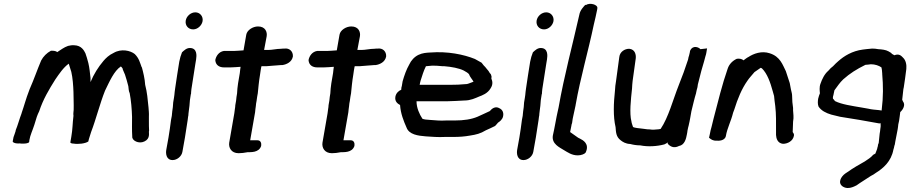

<svg xmlns="http://www.w3.org/2000/svg" viewBox="-20 -739 4654 980"><path d="M45 -18C44 -13 53 -8 66 -7H68C69 -7 71 -6 80 -7C84 -6 93 -6 98 -6H100C110 -6 128 -8 129 -15L130 -24C134 -49 146 -73 155 -101L168 -143C172 -153 175 -162 180 -171C200 -232 230 -282 262 -333C282 -362 304 -395 331 -414C334 -402 339 -390 344 -372C351 -342 354 -301 355 -269C355 -239 357 -208 356 -178C356 -171 353 -160 355 -148C350 -108 351 -81 344 -41L339 -12C339 -10 344 -6 356 -6C378 -2 416 -6 431 -17V-18C431 -19 432 -21 434 -30C437 -40 441 -54 445 -65C470 -130 490 -211 516 -276C539 -323 562 -377 597 -400C600 -397 604 -393 606 -389C606 -386 607 -383 609 -379L618 -358C623 -342 631 -317 635 -299C637 -287 636 -276 642 -263C649 -227 653 -181 654 -142C654 -109 653 -75 655 -42C653 -21 689 -3 717 -17C748 -31 739 -61 740 -67L741 -72C740 -90 740 -101 740 -120V-144C741 -162 739 -175 738 -191C734 -231 731 -268 721 -306C719 -338 711 -370 704 -396H703C694 -420 690 -441 668 -463C646 -481 599 -492 560 -469C536 -458 520 -442 508 -428C481 -396 459 -361 442 -320V-341C439 -367 437 -392 431 -417C426 -437 421 -453 416 -467C409 -481 396 -507 359 -508C349 -509 336 -507 329 -505H328C305 -497 290 -484 272 -473C268 -477 259 -480 248 -480H240C219 -469 201 -451 190 -430C170 -383 153 -333 133 -288L132 -286C131 -283 130 -279 128 -275C113 -237 103 -198 90 -161V-160C80 -135 70 -97 60 -74V-71C58 -63 52 -48 49 -39Z M928 -634C924 -609 941 -589 966 -589C989 -589 1010 -609 1014 -631C1018 -655 1001 -676 977 -676C954 -676 932 -657 928 -634ZM895 -424C887 -378 881 -333 874 -288C872 -276 871 -264 870 -254L868 -240L864 -216C863 -201 862 -184 859 -169V-168C859 -162 857 -156 857 -148L853 -127C849 -96 845 -66 840 -37L829 24C825 44 828 78 861 78C884 78 907 59 911 36L924 -37C929 -68 933 -98 938 -127L940 -143C941 -147 942 -151 942 -159C944 -170 945 -189 947 -199C948 -217 950 -238 954 -258L955 -259C955 -266 956 -273 957 -284C963 -325 970 -370 977 -412L981 -436C984 -455 987 -494 949 -494C932 -494 920 -482 909 -472C903 -457 898 -441 895 -424Z M1079 -431C1081 -407 1099 -395 1123 -395H1157C1174 -395 1188 -397 1208 -398C1207 -390 1205 -379 1204 -366C1198 -334 1191 -293 1190 -262C1188 -251 1186 -238 1185 -225L1181 -202C1181 -190 1177 -176 1176 -161L1150 -11C1146 14 1160 43 1198 43C1213 43 1227 41 1243 38C1258 37 1301 42 1313 6V5C1315 -6 1312 -23 1294 -23H1257L1282 -166C1283 -176 1284 -187 1286 -199V-200C1286 -206 1288 -215 1290 -226V-227C1291 -239 1294 -251 1296 -264V-265C1298 -286 1302 -328 1307 -356C1309 -373 1312 -388 1314 -400C1314 -400 1315 -401 1316 -401H1339C1366 -404 1387 -404 1416 -407H1422C1442 -410 1470 -422 1475 -451V-452C1476 -476 1458 -495 1431 -491C1426 -491 1422 -491 1414 -490C1392 -490 1369 -484 1349 -484H1328L1341 -553C1345 -575 1335 -604 1297 -604C1270 -604 1241 -585 1237 -562L1223 -482C1204 -481 1189 -479 1175 -479H1123C1097 -475 1083 -453 1079 -433Z M1555 -431C1557 -407 1575 -395 1599 -395H1633C1650 -395 1664 -397 1684 -398C1683 -390 1681 -379 1680 -366C1674 -334 1667 -293 1666 -262C1664 -251 1662 -238 1661 -225L1657 -202C1657 -190 1653 -176 1652 -161L1626 -11C1622 14 1636 43 1674 43C1689 43 1703 41 1719 38C1734 37 1777 42 1789 6V5C1791 -6 1788 -23 1770 -23H1733L1758 -166C1759 -176 1760 -187 1762 -199V-200C1762 -206 1764 -215 1766 -226V-227C1767 -239 1770 -251 1772 -264V-265C1774 -286 1778 -328 1783 -356C1785 -373 1788 -388 1790 -400C1790 -400 1791 -401 1792 -401H1815C1842 -404 1863 -404 1892 -407H1898C1918 -410 1946 -422 1951 -451V-452C1952 -476 1934 -495 1907 -491C1902 -491 1898 -491 1890 -490C1868 -490 1845 -484 1825 -484H1804L1817 -553C1821 -575 1811 -604 1773 -604C1746 -604 1717 -585 1713 -562L1699 -482C1680 -481 1665 -479 1651 -479H1599C1573 -475 1559 -453 1555 -433Z M1998 -245C1994 -220 2011 -209 2022 -203C2025 -159 2040 -122 2055 -88C2068 -52 2114 -46 2153 -43C2184 -41 2215 -38 2252 -40H2294C2325 -40 2351 -42 2379 -47C2411 -52 2432 -57 2460 -74C2475 -81 2492 -88 2507 -96C2512 -102 2517 -106 2522 -113C2530 -118 2545 -129 2548 -146C2552 -166 2543 -180 2530 -186C2508 -200 2489 -183 2480 -172C2459 -163 2439 -152 2417 -143C2386 -130 2348 -124 2300 -124H2256C2227 -122 2202 -125 2174 -127C2158 -128 2144 -129 2136 -133C2121 -156 2106 -188 2106 -222H2259C2290 -223 2319 -224 2350 -226C2382 -226 2406 -238 2425 -246C2441 -252 2469 -262 2484 -288C2498 -309 2493 -326 2488 -338L2489 -348C2486 -356 2488 -359 2480 -366C2476 -373 2472 -380 2464 -388C2460 -394 2454 -400 2449 -405L2438 -419C2428 -425 2417 -431 2404 -438C2347 -461 2265 -478 2176 -471C2157 -470 2137 -469 2116 -459C2095 -449 2078 -430 2069 -410C2054 -384 2044 -355 2035 -324L2031 -300C2029 -295 2028 -289 2028 -281C2013 -275 2001 -262 1998 -245ZM2122 -306C2123 -313 2125 -320 2127 -328C2135 -353 2142 -377 2154 -401C2164 -402 2175 -403 2187 -404C2204 -404 2220 -403 2239 -401H2248C2285 -398 2323 -391 2347 -379C2358 -373 2370 -366 2374 -360C2378 -347 2390 -335 2397 -322C2388 -319 2370 -311 2363 -310H2362C2333 -307 2303 -306 2273 -306Z M2719 -634C2715 -609 2732 -589 2757 -589C2780 -589 2801 -609 2805 -631C2809 -655 2792 -676 2768 -676C2745 -676 2723 -657 2719 -634ZM2686 -424C2678 -378 2672 -333 2665 -288C2663 -276 2662 -264 2661 -254L2659 -240L2655 -216C2654 -201 2653 -184 2650 -169V-168C2650 -162 2648 -156 2648 -148L2644 -127C2640 -96 2636 -66 2631 -37L2620 24C2616 44 2619 78 2652 78C2675 78 2698 59 2702 36L2715 -37C2720 -68 2724 -98 2729 -127L2731 -143C2732 -147 2733 -151 2733 -159C2735 -170 2736 -189 2738 -199C2739 -217 2741 -238 2745 -258L2746 -259C2746 -266 2747 -273 2748 -284C2754 -325 2761 -370 2768 -412L2772 -436C2775 -455 2778 -494 2740 -494C2723 -494 2711 -482 2700 -472C2694 -457 2689 -441 2686 -424Z M2802 -48C2794 -4 2838 14 2858 27C2877 38 2898 54 2929 54C2947 54 2964 47 2969 40C2991 -5 2955 -24 2941 -31L2931 -36C2919 -45 2902 -56 2890 -65L2896 -95C2897 -103 2898 -106 2900 -111L2903 -132C2905 -145 2909 -157 2912 -174C2914 -184 2916 -194 2918 -202V-203C2943 -345 2982 -475 3011 -614C3017 -640 3023 -663 3028 -690L3029 -697C3032 -716 2990 -727 2970 -713L2968 -715C2958 -704 2941 -687 2937 -664C2902 -508 2860 -355 2831 -190C2828 -174 2824 -161 2821 -144C2819 -133 2816 -120 2814 -107L2808 -76C2806 -67 2804 -58 2802 -48Z M3141 -448C3136 -409 3130 -365 3124 -323C3121 -308 3120 -294 3119 -278C3112 -213 3109 -145 3122 -90C3124 -65 3124 -41 3148 -23C3158 -15 3173 -5 3197 -4C3212 0 3229 3 3248 3C3287 11 3334 8 3371 -2C3375 -3 3387 -11 3389 -12L3388 -5C3399 6 3417 21 3446 6C3474 1 3482 -30 3486 -53L3488 -64C3488 -67 3488 -66 3489 -72C3491 -82 3493 -92 3496 -102V-103C3498 -112 3501 -124 3503 -137L3509 -171C3517 -203 3524 -235 3533 -264V-265C3535 -275 3537 -284 3540 -294L3542 -308C3546 -322 3550 -338 3553 -351C3561 -386 3572 -416 3581 -453C3582 -456 3584 -461 3585 -468L3589 -492L3555 -488C3548 -497 3516 -512 3502 -479L3501 -472C3499 -465 3498 -457 3496 -451L3495 -450C3494 -447 3493 -442 3492 -435C3478 -392 3462 -347 3444 -303C3415 -230 3392 -140 3352 -81C3348 -80 3338 -78 3328 -78H3326C3320 -77 3317 -77 3309 -77C3302 -78 3294 -79 3284 -79L3261 -82C3245 -84 3218 -86 3211 -91C3208 -102 3204 -109 3203 -119C3192 -161 3200 -230 3206 -287C3207 -300 3207 -313 3209 -326C3215 -366 3220 -404 3225 -441C3227 -459 3222 -487 3192 -490H3191C3169 -490 3144 -475 3141 -448Z M3599 -36C3609 -28 3618 -20 3638 -21C3645 -20 3680 -19 3685 -45C3692 -86 3711 -119 3722 -164L3728 -180C3745 -235 3766 -286 3795 -327C3805 -342 3817 -354 3831 -371L3857 -389C3858 -390 3861 -392 3863 -393C3864 -392 3868 -391 3869 -390C3896 -364 3912 -318 3924 -274L3931 -249C3932 -233 3935 -215 3937 -198C3942 -156 3941 -113 3941 -67V-50C3942 -32 3949 -8 3976 -5H3977C4000 -5 4027 -19 4032 -45C4033 -50 4034 -55 4026 -65C4026 -80 4028 -100 4028 -118L4030 -135C4031 -155 4027 -171 4028 -188C4025 -205 4023 -230 4023 -251C4023 -262 4019 -272 4017 -283L4011 -315C4005 -336 3997 -355 3991 -376C3975 -407 3963 -450 3909 -467C3867 -481 3826 -465 3800 -448C3793 -445 3782 -436 3775 -431C3768 -438 3755 -441 3741 -439C3721 -430 3702 -413 3694 -388C3666 -308 3645 -221 3622 -133L3612 -92C3609 -81 3605 -68 3603 -54Z M4168 -312C4161 -294 4164 -274 4165 -263C4162 -255 4158 -245 4156 -235C4154 -222 4153 -208 4158 -195C4172 -174 4196 -162 4223 -154L4268 -143C4336 -133 4401 -121 4468 -109C4471 -109 4472 -110 4475 -110C4474 -94 4477 -103 4473 -79V-78C4473 -71 4471 -65 4470 -57L4465 -9C4465 -8 4463 -5 4462 -2C4461 6 4460 11 4458 16V17C4457 24 4453 30 4448 45C4447 46 4440 49 4437 51C4425 65 4411 74 4394 85C4367 100 4334 119 4306 139L4294 147C4273 162 4253 195 4283 214C4309 230 4340 213 4352 207C4374 191 4400 176 4425 159C4435 154 4442 150 4451 143C4488 120 4529 85 4540 25C4542 19 4544 12 4545 5C4547 1 4548 -4 4548 -6L4550 -18C4552 -31 4560 -66 4562 -80C4565 -96 4563 -91 4565 -104L4569 -122C4573 -146 4572 -146 4575 -167C4589 -179 4603 -204 4589 -221L4585 -230C4587 -248 4589 -265 4591 -284L4593 -293C4598 -324 4602 -355 4606 -387C4608 -408 4604 -431 4589 -445C4581 -453 4570 -467 4545 -457C4542 -459 4537 -461 4531 -465L4530 -468C4525 -471 4523 -472 4515 -477C4501 -485 4480 -487 4463 -488C4454 -490 4442 -491 4433 -491H4431C4424 -490 4415 -489 4410 -489H4409C4400 -488 4392 -487 4384 -486C4330 -479 4288 -453 4259 -427C4250 -419 4243 -413 4232 -401C4224 -395 4216 -388 4208 -378C4188 -361 4176 -335 4168 -312ZM4232 -247 4234 -254 4236 -264C4237 -268 4237 -269 4239 -278C4254 -298 4266 -317 4284 -334C4319 -365 4351 -385 4397 -408C4402 -408 4406 -409 4407 -409H4409C4414 -410 4413 -409 4425 -411C4447 -411 4466 -404 4479 -395C4481 -389 4482 -379 4483 -364V-361C4488 -301 4489 -249 4480 -175H4479C4477 -175 4474 -176 4466 -177C4447 -179 4428 -180 4413 -184L4379 -190C4327 -199 4276 -206 4242 -223L4235 -232C4232 -235 4230 -234 4232 -247Z"/></svg>

Font: Scribbler
Style: BlkIta
Weight: 900
Designer: Mew Too
Foundry: Cannot Into Space Fonts
Version: Version 1.001